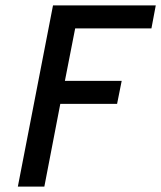

<svg xmlns="http://www.w3.org/2000/svg" viewBox="-20 -690 596 710"><path d="M46 0 176 -670H556L540 -585H258L220 -391H430L413 -306H203L144 0Z"/></svg>

Font: Lode Dark Term
Style: Bold Italic
Weight: 700
Italic angle: -11°
Monospace: yes
Designer: Belleve Invis
Foundry: Belleve Invis
Version: Version 29.2.0